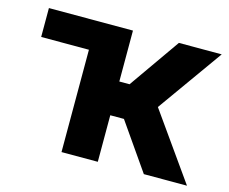

<svg xmlns="http://www.w3.org/2000/svg" viewBox="-82 -658 919 771"><g transform="rotate(15 377.5 -272.5)"><path d="M381.4 -545.5H32V-425.4H230.5V0H381.4V-193.5H438.2L572.8 0H752.1L557.5 -274.9L750.4 -545.5H572.4L424 -333.8H381.4Z"/></g></svg>

Font: Magic Ui Pro
Style: Bold
Weight: 700
Designer: Stefan Endress, Andreas Faust
Version: Version 1.000;FEAKit 1.0